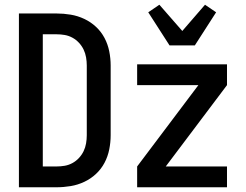

<svg xmlns="http://www.w3.org/2000/svg" viewBox="-20 -792 1040 812"><path d="M60 0V-735H219Q249 -735 279 -730Q309 -725 336.5 -712Q364 -699 386 -678.5Q408 -658 422 -631.5Q436 -605 442 -575Q448 -545 448 -515V-220Q448 -190 442 -160Q436 -130 422 -103.5Q408 -77 386 -56.5Q364 -36 336.5 -23Q309 -10 279 -5Q249 0 219 0ZM161 -88H219Q237 -88 254 -91Q271 -94 286.5 -102.5Q302 -111 314 -124Q326 -137 333.5 -152.5Q341 -168 344 -185.5Q347 -203 347 -220V-515Q347 -532 344 -549.5Q341 -567 333.5 -582.5Q326 -598 314 -611Q302 -624 286.5 -632.5Q271 -641 254 -644Q237 -647 219 -647H161ZM560 0V-88L819 -432H560V-520H940V-432L681 -88H940V0ZM697 -600 607 -740 654 -772 751 -661 847 -772 894 -740 804 -600Z"/></svg>

Font: Iosevka Custom Semibold
Style: Regular
Weight: 600
Designer: Belleve Invis
Foundry: Belleve Invis
Version: Version 27.0.2; ttfautohint (v1.8.4)